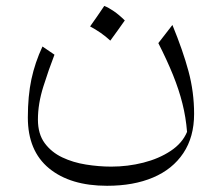

<svg xmlns="http://www.w3.org/2000/svg" viewBox="-20 -383 739 640"><path d="M603.5 56.6Q587.9 94.2 548.8 120.1Q509.8 146 457.8 159.2Q405.8 172.4 350.6 172.4Q309.6 172.4 266.6 165.5Q223.6 158.7 187.5 141.6Q151.4 124.5 128.9 94Q106.4 63.5 106.4 15.6Q106.4 -37.1 124.5 -94.5Q142.6 -151.9 161.6 -200.7L121.6 -228Q96.7 -174.8 84.7 -118.9Q72.8 -63 72.8 8.8Q72.8 120.1 143.6 178.2Q214.4 236.3 336.9 236.3Q425.3 236.3 490.2 208.7Q555.2 181.2 591.1 127.4Q627 73.7 627 -3.4Q627 -76.2 608.4 -145.3Q589.8 -214.4 554.7 -299.8L507.8 -239.3Q537.1 -181.6 556.9 -132.6Q576.7 -83.5 588.1 -37.8Q599.6 7.8 603.5 56.6ZM327.6 -363.3Q315.4 -345.2 304 -328.6Q292.5 -312 280.3 -294.9Q297.9 -285.6 315.2 -273.7Q332.5 -261.7 347.7 -247.6Q360.4 -264.6 372.3 -281.5Q384.3 -298.3 396 -314.9Q376 -334.5 359.1 -345.9Q342.3 -357.4 327.6 -363.3Z"/></svg>

Font: Pinar-VF
Style: Regular
Weight: 300
Designer: Amin Abedi
Version: Version 3.0